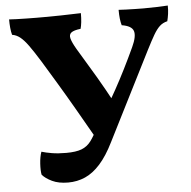

<svg xmlns="http://www.w3.org/2000/svg" viewBox="-50 -729 785 788"><g transform="rotate(-5 342.0 -335.0)"><path d="M199.8 9Q160.6 9 133.8 -3.8Q107 -16.6 93.4 -32.6Q90 -50 91.8 -78.2Q93.6 -106.4 100.8 -126.6Q118.4 -121.2 143.5 -117Q168.6 -112.8 202 -112.8Q242.2 -112.8 265.5 -121.7Q288.8 -130.6 304.4 -151.5Q320 -172.4 337.4 -208.8Q383.8 -279.4 425.5 -354.9Q467.2 -430.4 509.4 -521.8Q529.6 -565.2 522.4 -586.9Q515.2 -608.6 474.4 -615Q470.8 -627.2 469 -642.8Q467.2 -658.4 467.2 -679Q480 -678 497.9 -677.5Q515.8 -677 534.7 -676.5Q553.6 -676 569.6 -676Q593.8 -676 622.9 -677Q652 -678 669.8 -679Q670.2 -660.8 668 -644.9Q665.8 -629 662.2 -615Q643.4 -610.6 630.4 -598.5Q617.4 -586.4 604.4 -564Q591.4 -541.6 573.2 -505.8L388.8 -140.6Q361.6 -85.6 332 -52.7Q302.4 -19.8 269.8 -5.4Q237.2 9 199.8 9ZM332.8 -155.8Q296 -220.4 259.3 -284.2Q222.6 -348 189.3 -403.2Q156 -458.4 132 -497.8Q106.6 -538.6 88.8 -563.3Q71 -588 55.6 -600.2Q40.2 -612.4 22.8 -615Q19.2 -627.6 17.6 -644.2Q16 -660.8 16 -679Q27.8 -678 46.6 -677.5Q65.4 -677 87 -676.5Q108.6 -676 128.6 -676Q148.6 -676 162.2 -676Q186.2 -676 228.8 -676.7Q271.4 -677.4 311.8 -679Q311.8 -658 310 -642.1Q308.2 -626.2 305 -615Q277.2 -611.8 266.5 -603.6Q255.8 -595.4 260.1 -579Q264.4 -562.6 280.6 -534.8Q304.6 -494.6 322.4 -465.2Q340.2 -435.8 355.4 -410.1Q370.6 -384.4 385.9 -356.8Q401.2 -329.2 421.2 -292.4Z"/></g></svg>

Font: Vollkorn
Style: Regular
Weight: 400
Designer: Friedrich Althausen
Foundry: Friedrich Althausen
Version: Version 4.104